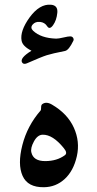

<svg xmlns="http://www.w3.org/2000/svg" viewBox="-20 -763 409 807"><path d="M158.2 -325.7Q174.8 -337.4 198.7 -323.2Q263.7 -285.2 290.3 -226.6Q316.9 -168 303 -106.4Q289.1 -44.9 252 -10.7Q214.8 23.4 164.6 23.9Q96.7 24.9 75 -23.7Q53.2 -72.3 74 -153.3Q94.7 -234.4 150.9 -298.8Q152.8 -300.8 152.8 -311.5Q152.8 -322.3 158.2 -325.7ZM252.9 -110.8Q265.1 -120.1 248 -140.6Q201.7 -197.8 159.2 -196.8Q137.7 -196.3 122.6 -168.5Q107.4 -140.6 111.8 -122.6Q120.1 -85.9 169.7 -85.9Q219.2 -85.9 252.9 -110.8ZM253.4 -548.8Q199.2 -538.1 176.8 -531Q154.3 -523.9 92.3 -496.6Q79.1 -491.2 73.2 -500Q61 -518.1 112.3 -549.8Q75.2 -568.4 70.8 -591.8Q63 -632.3 104.5 -689.9Q146.5 -747.1 193.8 -743.2Q224.1 -740.7 220.9 -709.2Q217.8 -677.7 203.1 -657.2Q188.5 -636.7 178.2 -652.8Q168 -668.9 148.2 -670.9Q128.4 -672.9 117.2 -659.7Q106 -646.5 119.1 -633.8Q152.3 -602.5 216.3 -600.6Q226.6 -600.6 247.1 -605.5Q267.6 -610.4 275.6 -610.1Q283.7 -609.9 287.4 -603.8Q291 -597.7 288.6 -592.3Q269.5 -552.2 253.4 -548.8Z"/></svg>

Font: Amiri
Style: Regular
Weight: 400
Designer: Khaled Hosny
Version: Version 000.108